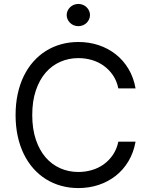

<svg xmlns="http://www.w3.org/2000/svg" viewBox="-20 -952 767 982"><path d="M585.2 -500Q577.4 -538 557.9 -566.8Q538.4 -595.5 511.2 -615.2Q484 -634.9 450.5 -644.9Q416.9 -654.8 380.7 -654.8Q331.3 -654.8 288.2 -635.8Q245 -616.8 213.2 -580.1Q181.5 -543.3 163.2 -489Q144.9 -434.7 144.9 -363.6Q144.9 -293 163.2 -238.5Q181.5 -183.9 213.2 -147.2Q245 -110.4 288.2 -91.4Q331.3 -72.4 380.7 -72.4Q416.9 -72.4 450.5 -82.4Q484 -92.3 511.2 -112Q538.4 -131.7 557.9 -160.7Q577.4 -189.6 585.2 -227.3H673.3Q663.4 -171.5 636.9 -127.3Q610.4 -83.1 571.7 -52.7Q533 -22.4 484.4 -6.2Q435.7 9.9 380.7 9.9Q334.2 9.9 292.3 -1.8Q250.4 -13.5 214.7 -35.9Q179 -58.2 150.4 -90.6Q121.8 -122.9 101.6 -164.4Q81.3 -206 70.5 -256Q59.7 -306.1 59.7 -363.6Q59.7 -421.2 70.5 -471.2Q81.3 -521.3 101.6 -562.9Q121.8 -604.4 150.4 -636.7Q179 -669 214.7 -691.4Q250.4 -713.8 292.3 -725.5Q334.2 -737.2 380.7 -737.2Q435.7 -737.2 484.4 -721.1Q533 -704.9 571.7 -674.5Q610.4 -644.2 636.9 -600.1Q663.4 -556.1 673.3 -500ZM380.7 -818.2Q368.6 -818.2 357.6 -822.6Q346.6 -827.1 338.6 -834.9Q330.6 -842.7 325.8 -853Q321 -863.3 321 -875Q321 -886.7 325.8 -897Q330.6 -907.3 338.6 -915.1Q346.6 -922.9 357.6 -927.4Q368.6 -931.8 380.7 -931.8Q393.1 -931.8 403.9 -927.4Q414.8 -922.9 422.8 -915.1Q430.8 -907.3 435.5 -897Q440.3 -886.7 440.3 -875Q440.3 -863.3 435.5 -853Q430.8 -842.7 422.8 -834.9Q414.8 -827.1 403.9 -822.6Q393.1 -818.2 380.7 -818.2Z"/></svg>

Font: Interop
Style: Regular
Weight: 400
Designer: Rasmus Andersson, Google, Jang Haemin
Foundry: jhaemin
Version: Version 1.008